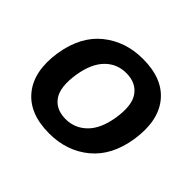

<svg xmlns="http://www.w3.org/2000/svg" viewBox="-127 -676 846 846"><g transform="rotate(45 296.0 -252.5)"><path d="M266 10Q142 10 82.5 -64Q23 -138 43 -268Q63 -390 140.5 -452.5Q218 -515 327 -515Q451 -515 510 -441.5Q569 -368 549 -238Q530 -117 453 -53.5Q376 10 266 10ZM273 -86Q330 -86 371 -126.5Q412 -167 425 -248Q439 -336 409 -377.5Q379 -419 319 -419Q261 -419 221 -378.5Q181 -338 168 -258Q154 -170 183 -128Q212 -86 273 -86Z"/></g></svg>

Font: Mulish
Style: Bold Italic
Weight: 700
Italic angle: -9°
Designer: Vernon Adams
Foundry: Vernon Adams
Version: Version 3.603; ttfautohint (v1.8.3)